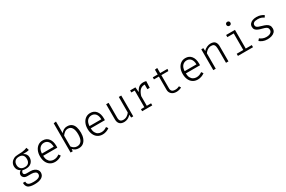

<svg xmlns="http://www.w3.org/2000/svg" viewBox="177 -2435 6415 4302"><g transform="rotate(-30 3384.5 -284.0)"><path d="M537.9 -587.2 561.5 -517.4Q525.1 -507.2 486.2 -505.1Q447.2 -503.1 403.1 -503.1Q448.7 -482.1 471.3 -447.4Q493.8 -412.8 493.8 -368.7Q493.8 -288.2 442.8 -236.4Q391.8 -184.6 299 -184.6Q268.7 -184.6 249.7 -187.4Q230.8 -190.3 212.8 -196.4Q200 -186.7 191 -170.8Q182.1 -154.9 182.1 -137.4Q182.1 -116.4 198.7 -102.6Q215.4 -88.7 257.9 -88.7H357.4Q409.2 -88.7 451.5 -69.7Q493.8 -50.8 518.7 -18.5Q543.6 13.8 543.6 54.4Q543.6 132.8 477.7 173.6Q411.8 214.4 295.4 214.4Q174.4 214.4 126.2 176.4Q77.9 138.5 77.9 55.4H136.4Q136.4 89.2 149.5 111.3Q162.6 133.3 196.4 144.4Q230.3 155.4 293.3 155.4Q477.9 155.4 477.9 58.5Q477.9 15.9 438.5 -5.1Q399 -26.2 343.6 -26.2H244.1Q179.5 -26.2 148.7 -56.4Q117.9 -86.7 117.9 -125.6Q117.9 -178.5 176.4 -217.4Q87.7 -264.1 87.7 -364.6Q87.7 -417.4 113.8 -459Q140 -500.5 186.7 -524.6Q233.3 -548.7 294.9 -548.7Q365.1 -549.7 406.9 -554.1Q448.7 -558.5 477.7 -566.7Q506.7 -574.9 537.9 -587.2ZM293.3 -498.5Q220.5 -498.5 186.9 -460Q153.3 -421.5 153.3 -363.6Q153.3 -306.2 187.7 -267.4Q222.1 -228.7 296.4 -228.7Q358.5 -228.7 391.3 -264.6Q424.1 -300.5 424.1 -364.1Q424.1 -429.7 391.3 -464.1Q358.5 -498.5 293.3 -498.5Z M773.8 -243.6Q775.4 -175.9 798.2 -132.6Q821 -89.2 858.5 -68.7Q895.9 -48.2 940 -48.2Q982.6 -48.2 1015.6 -60.5Q1048.7 -72.8 1085.1 -97.9L1118.5 -50.3Q1081 -21.5 1034.1 -5.6Q987.2 10.3 942.6 10.3Q868.2 10.3 815.1 -24.6Q762.1 -59.5 733.8 -122.3Q705.6 -185.1 705.6 -268.7Q705.6 -350.8 734.4 -413.8Q763.1 -476.9 814.1 -512.6Q865.1 -548.2 932.8 -548.2Q1030.8 -548.2 1086.2 -478.2Q1141.5 -408.2 1141.5 -287.7Q1141.5 -273.8 1141 -262.8Q1140.5 -251.8 1140 -243.6ZM934.4 -488.7Q869.2 -488.7 824.9 -442.6Q780.5 -396.4 774.9 -301H1081Q1079 -395.9 1038.5 -442.3Q997.9 -488.7 934.4 -488.7Z M1406.7 -464.1Q1437.4 -504.6 1477.2 -526.4Q1516.9 -548.2 1565.1 -548.2Q1637.9 -548.2 1682.6 -513.3Q1727.2 -478.5 1747.4 -415.6Q1767.7 -352.8 1767.7 -269.2Q1767.7 -188.2 1743.3 -125.1Q1719 -62.1 1671.8 -25.9Q1624.6 10.3 1555.4 10.3Q1459 10.3 1404.6 -57.9L1398.5 0H1343.1V-756.4L1406.7 -765.1ZM1541.5 -45.1Q1616.4 -45.1 1656.2 -101.3Q1695.9 -157.4 1695.9 -270.3Q1695.9 -377.4 1660.8 -435.6Q1625.6 -493.8 1555.9 -493.8Q1505.6 -493.8 1467.7 -463.8Q1429.7 -433.8 1406.7 -400V-121Q1429.7 -86.7 1465.4 -65.9Q1501 -45.1 1541.5 -45.1Z M2004.6 -243.6Q2006.2 -175.9 2029 -132.6Q2051.8 -89.2 2089.2 -68.7Q2126.7 -48.2 2170.8 -48.2Q2213.3 -48.2 2246.4 -60.5Q2279.5 -72.8 2315.9 -97.9L2349.2 -50.3Q2311.8 -21.5 2264.9 -5.6Q2217.9 10.3 2173.3 10.3Q2099 10.3 2045.9 -24.6Q1992.8 -59.5 1964.6 -122.3Q1936.4 -185.1 1936.4 -268.7Q1936.4 -350.8 1965.1 -413.8Q1993.8 -476.9 2044.9 -512.6Q2095.9 -548.2 2163.6 -548.2Q2261.5 -548.2 2316.9 -478.2Q2372.3 -408.2 2372.3 -287.7Q2372.3 -273.8 2371.8 -262.8Q2371.3 -251.8 2370.8 -243.6ZM2165.1 -488.7Q2100 -488.7 2055.6 -442.6Q2011.3 -396.4 2005.6 -301H2311.8Q2309.7 -395.9 2269.2 -442.3Q2228.7 -488.7 2165.1 -488.7Z M2637.4 -538.5V-153.3Q2637.4 -95.9 2661.8 -69.5Q2686.2 -43.1 2739 -43.1Q2789.2 -43.1 2833.3 -71.5Q2877.4 -100 2901 -136.9V-538.5H2964.6V0H2911.3L2904.1 -75.4Q2871.3 -34.4 2824.1 -12.1Q2776.9 10.3 2729.7 10.3Q2651.8 10.3 2612.8 -30.5Q2573.8 -71.3 2573.8 -145.6V-538.5Z M3194.4 0V-53.3H3282.1V-484.6H3194.4V-538.5H3330.8L3342.6 -409.2Q3374.4 -474.9 3418.7 -512.1Q3463.1 -549.2 3538.5 -549.2Q3559.5 -549.2 3576.2 -546.2Q3592.8 -543.1 3611.3 -538.5L3604.1 -369.2H3542.6V-474.4L3543.6 -487.7Q3537.4 -488.2 3530.8 -488.2Q3465.6 -488.2 3420 -443.8Q3374.4 -399.5 3345.6 -303.6V-53.3H3456.4V0Z M4215.4 -25.6Q4188.7 -8.2 4150.8 1Q4112.8 10.3 4080.5 10.3Q3999.5 10.3 3953.6 -32.8Q3907.7 -75.9 3907.7 -141V-485.1H3780.5V-538.5H3907.7V-662.6L3971.3 -670.3V-538.5H4161L4152.3 -485.1H3971.3V-142.6Q3971.3 -95.9 3996.7 -70.5Q4022.1 -45.1 4082.1 -45.1Q4112.8 -45.1 4139 -52.3Q4165.1 -59.5 4187.7 -71.3Z M4466.2 -243.6Q4467.7 -175.9 4490.5 -132.6Q4513.3 -89.2 4550.8 -68.7Q4588.2 -48.2 4632.3 -48.2Q4674.9 -48.2 4707.9 -60.5Q4741 -72.8 4777.4 -97.9L4810.8 -50.3Q4773.3 -21.5 4726.4 -5.6Q4679.5 10.3 4634.9 10.3Q4560.5 10.3 4507.4 -24.6Q4454.4 -59.5 4426.2 -122.3Q4397.9 -185.1 4397.9 -268.7Q4397.9 -350.8 4426.7 -413.8Q4455.4 -476.9 4506.4 -512.6Q4557.4 -548.2 4625.1 -548.2Q4723.1 -548.2 4778.5 -478.2Q4833.8 -408.2 4833.8 -287.7Q4833.8 -273.8 4833.3 -262.8Q4832.8 -251.8 4832.3 -243.6ZM4626.7 -488.7Q4561.5 -488.7 4517.2 -442.6Q4472.8 -396.4 4467.2 -301H4773.3Q4771.3 -395.9 4730.8 -442.3Q4690.3 -488.7 4626.7 -488.7Z M5035.4 0V-538.5H5088.7L5093.8 -460Q5125.6 -502.1 5177.7 -525.1Q5229.7 -548.2 5274.9 -548.2Q5357.4 -548.2 5392.6 -506.2Q5427.7 -464.1 5427.7 -389.7V0H5364.1V-321.5Q5364.1 -383.1 5357.4 -421.5Q5350.8 -460 5328.7 -477.7Q5306.7 -495.4 5259.5 -495.4Q5223.6 -495.4 5192.1 -479.7Q5160.5 -464.1 5136.7 -441.3Q5112.8 -418.5 5099 -396.9V0Z M5846.7 -782.1Q5871.3 -782.1 5885.6 -767.2Q5900 -752.3 5900 -731.3Q5900 -708.7 5885.6 -693.6Q5871.3 -678.5 5846.7 -678.5Q5823.6 -678.5 5809.2 -693.6Q5794.9 -708.7 5794.9 -731.3Q5794.9 -752.3 5809.2 -767.2Q5823.6 -782.1 5846.7 -782.1ZM5906.7 -538.5V-55.4H6063.1V0H5672.8V-55.4H5843.1V-483.1H5677.9V-538.5Z M6439.5 -47.7Q6508.2 -47.7 6547.4 -74.1Q6586.7 -100.5 6586.7 -143.6Q6586.7 -170.3 6578.2 -190Q6569.7 -209.7 6541.8 -225.4Q6513.8 -241 6455.9 -254.9Q6397.9 -269.2 6355.6 -286.7Q6313.3 -304.1 6290.3 -332.3Q6267.2 -360.5 6267.2 -407.2Q6267.2 -451.8 6292.6 -483.3Q6317.9 -514.9 6362.3 -531.5Q6406.7 -548.2 6462.6 -548.2Q6525.6 -548.2 6572.6 -531.3Q6619.5 -514.4 6651.3 -490.3L6621.5 -443.1Q6591.8 -464.1 6555.4 -477.9Q6519 -491.8 6463.1 -491.8Q6391.8 -491.8 6363.1 -469.2Q6334.4 -446.7 6334.4 -412.3Q6334.4 -385.6 6348.5 -368.5Q6362.6 -351.3 6394.9 -338.2Q6427.2 -325.1 6482.1 -310.3Q6534.9 -296.4 6574.4 -276.9Q6613.8 -257.4 6635.9 -226.2Q6657.9 -194.9 6657.9 -145.1Q6657.9 -88.2 6625.9 -54.1Q6593.8 -20 6543.6 -4.9Q6493.3 10.3 6439 10.3Q6367.7 10.3 6318.7 -10.8Q6269.7 -31.8 6237.4 -60L6276.9 -106.7Q6308.7 -80 6350.3 -63.8Q6391.8 -47.7 6439.5 -47.7Z"/></g></svg>

Font: Fira Code Light
Style: Regular
Weight: 300
Monospace: yes
Designer: Carrois Corporate, Edenspiekermann AG, Nikita Prokopov
Foundry: Carrois Corporate, Edenspiekermann AG, Nikita Prokopov
Version: Version 6.000; ttfautohint (v1.8.2) -l 8 -r 50 -G 200 -x 14 